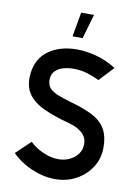

<svg xmlns="http://www.w3.org/2000/svg" viewBox="-99 -971 747 1045"><g transform="rotate(10 275.0 -448.5)"><path d="M280 10Q235 10 190.5 -3.5Q146 -17 107 -40Q68 -63 40 -92L120 -168Q152 -137 195.5 -118.5Q239 -100 278 -100Q330 -100 366.5 -130Q403 -160 403 -204Q404 -241 377 -265.5Q350 -290 303 -303Q220 -325 160.5 -352Q101 -379 71.5 -421.5Q42 -464 49 -534Q59 -619 121.5 -662.5Q184 -706 276 -706Q327 -706 383.5 -691Q440 -676 494 -642L419 -562Q388 -577 353 -588Q318 -599 282 -599Q251 -600 222.5 -592.5Q194 -585 176 -567.5Q158 -550 157 -521Q156 -489 173 -471Q190 -453 220.5 -441.5Q251 -430 291 -418Q361 -399 410 -375Q459 -351 484.5 -311Q510 -271 510 -204Q510 -144 479 -95.5Q448 -47 395.5 -18.5Q343 10 280 10ZM239 -772H295L334 -907H263Z"/></g></svg>

Font: Kulim Park SemiBold
Style: Regular
Weight: 600
Designer: Noponies / Dale Sattler
Foundry: Noponies
Version: Version 1.000; ttfautohint (v1.8.3)